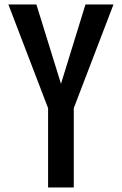

<svg xmlns="http://www.w3.org/2000/svg" viewBox="-20 -805 540 850"><path d="M17.1 -785.2H141.1L250 -434.1L358.4 -785.2H482.4L306.6 -326.2V24.9H192.9V-326.2Z"/></svg>

Font: BIZ UDGothic
Style: Bold
Weight: 700
Monospace: yes
Designer: TypeBank Co., Ltd.
Foundry: Morisawa Inc.
Version: Version 1.05